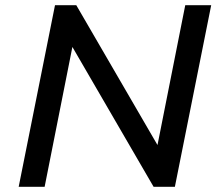

<svg xmlns="http://www.w3.org/2000/svg" viewBox="-20 -720 852 740"><path d="M694 -700 587 -161 274 -700H192L52 0H152L259 -539L572 0H654L794 -700Z"/></svg>

Font: AWKNG-Font Medium
Style: Italic
Weight: 500
Italic angle: -11.3°
Designer: Awakening Church
Foundry: Awakening Church
Version: Version 1.700;PS 001.700;hotconv 1.0.88;makeotf.lib2.5.64775